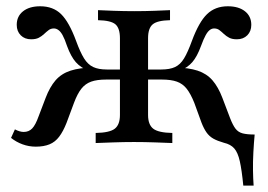

<svg xmlns="http://www.w3.org/2000/svg" viewBox="-20 -447 838 600"><path d="M740.3 133.1Q735.5 83.9 729.4 56.9Q723.4 29.8 712.1 16.9Q700.8 4 679.8 -0.8Q659.7 -6.5 646.8 -13.7Q633.9 -21 625.4 -33.1Q616.9 -45.2 609.7 -63.7L587.1 -125.8Q575.8 -154 563.3 -169.8Q550.8 -185.5 532.7 -191.9Q514.5 -198.4 485.5 -198.4H424.2V-229.8H483.9Q510.5 -229.8 527 -237.5Q543.5 -245.2 555.2 -264.5Q566.9 -283.9 579.8 -319.4Q601.6 -378.2 627 -402.8Q652.4 -427.4 691.9 -427.4Q725.8 -427.4 745.6 -411.7Q765.3 -396 765.3 -369.4Q765.3 -349.2 752.8 -336.7Q740.3 -324.2 720.2 -324.2Q705.6 -324.2 696.4 -329Q687.1 -333.9 679.8 -340.7Q672.6 -347.6 665.7 -352.8Q658.9 -358.1 649.2 -358.1Q641.9 -358.1 635.5 -353.2Q629 -348.4 622.6 -336.7Q616.1 -325 608.1 -303.2Q596 -270.2 581 -252.8Q566.1 -235.5 541.1 -225.8L525 -236.3Q569.4 -235.5 597.6 -226.2Q625.8 -216.9 644 -196Q662.1 -175 675 -141.1L699.2 -77.4Q707.3 -56.5 715.7 -45.2Q724.2 -33.9 738.3 -30.2Q752.4 -26.6 775.8 -26.6Q773.4 -0.8 771.8 28.6Q770.2 58.1 770.6 85.1Q771 112.1 772.6 133.1ZM91.9 11.3Q70.2 11.3 50.4 4Q30.6 -3.2 14.5 -16.1L26.6 -42.7Q41.9 -34.7 54 -34.7Q70.2 -34.7 80.6 -45.6Q91.1 -56.5 100.8 -83.9L122.6 -141.1Q135.5 -175 153.6 -196Q171.8 -216.9 200.4 -226.2Q229 -235.5 272.6 -236.3L256.5 -225.8Q232.3 -235.5 216.9 -252.8Q201.6 -270.2 189.5 -303.2Q182.3 -325 175.8 -336.7Q169.4 -348.4 162.5 -353.2Q155.6 -358.1 148.4 -358.1Q138.7 -358.1 131.9 -352.8Q125 -347.6 117.7 -340.7Q110.5 -333.9 101.2 -329Q91.9 -324.2 77.4 -324.2Q57.3 -324.2 44.8 -336.7Q32.3 -349.2 32.3 -369.4Q32.3 -396 52 -411.7Q71.8 -427.4 105.6 -427.4Q146 -427.4 171 -402.8Q196 -378.2 217.7 -319.4Q230.6 -283.9 242.7 -264.5Q254.8 -245.2 271.4 -237.5Q287.9 -229.8 313.7 -229.8H373.4V-198.4H312.1Q283.1 -198.4 264.9 -191.9Q246.8 -185.5 234.3 -169.8Q221.8 -154 211.3 -125.8L187.9 -62.9Q177.4 -36.3 164.9 -19.8Q152.4 -3.2 134.7 4Q116.9 11.3 91.9 11.3ZM279 0V-31.5Q322.6 -32.3 338.7 -44.8Q354.8 -57.3 354.8 -87.9V-327.4Q354.8 -358.9 340.7 -371Q326.6 -383.1 286.3 -383.9V-415.3Q302.4 -414.5 334.7 -413.3Q366.9 -412.1 400 -412.1Q433.1 -412.1 464.1 -413.3Q495.2 -414.5 511.3 -415.3V-383.9Q471.8 -383.1 457.3 -371Q442.7 -358.9 442.7 -327.4V-87.9Q442.7 -57.3 458.9 -44.8Q475 -32.3 518.5 -31.5V0Q499.2 -0.8 465.3 -2Q431.5 -3.2 398.4 -3.2Q366.9 -3.2 333.5 -2Q300 -0.8 279 0Z"/></svg>

Font: Playfair 12pt Medium
Style: Regular
Weight: 500
Designer: Claus Eggers Sørensen
Foundry: Claus Eggers Sørensen
Version: Version 2.000;gftools[0.9.28]